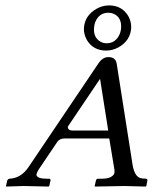

<svg xmlns="http://www.w3.org/2000/svg" viewBox="-20 -684 562 706"><path d="M378.9 -637.2Q343.3 -637.2 329.6 -601.1Q326.2 -590.8 325.7 -581.1Q323.2 -545.4 350.1 -530.3Q360.4 -524.9 372.1 -524.9Q406.2 -524.9 420.9 -560.5Q424.8 -571.3 425.3 -581.1Q427.7 -620.1 397.9 -633.3Q388.7 -637.2 378.9 -637.2ZM288.6 -581.1Q291.5 -627 335.4 -651.9Q356.9 -664.1 380.9 -664.1Q428.2 -664.1 451.7 -625Q463.4 -604 462.4 -581.1Q459.5 -535.2 416.5 -510.3Q394 -498 370.1 -498Q322.8 -498 299.3 -537.1Q287.6 -558.1 288.6 -581.1ZM191.9 -164.1 121.1 -59.1Q115.7 -49.3 115.2 -45.9Q114.3 -43.9 113.8 -42Q115.7 -27.3 148.9 -26.9H161.1Q166 -25.4 166 -21L161.1 0L159.2 2Q158.7 2 65.9 0L2.9 2L2 0L6.8 -21Q9.8 -25.9 14.2 -26.9Q57.1 -28.3 85 -69.8L340.8 -449.2Q356.4 -473.6 377.9 -474.1Q404.8 -474.1 408.7 -451.2Q408.7 -449.7 409.2 -449.2L467.8 -76.2Q475.1 -35.6 496.1 -29.3Q504.9 -26.9 517.1 -26.9Q522.9 -25.4 522 -21L518.1 0L515.1 2Q514.2 2 437 0L329.1 2L328.1 0L333 -21Q334.5 -25.9 339.8 -26.9H356.9Q394 -27.8 400.9 -47.9V-59.1L381.8 -174.8H215.8Q200.7 -174.3 191.9 -164.1ZM377.9 -204.1 348.1 -393.1H347.2L229 -217.8Q230 -204.6 245.1 -204.1Z"/></svg>

Font: Linux Libertine Capitals O
Style: Bold Italic Samll Caps
Weight: 400
Italic angle: -12°
Designer: Philipp H. Poll
Foundry: Philipp H. Poll
Version: Version 5.0.4